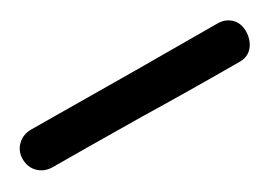

<svg xmlns="http://www.w3.org/2000/svg" viewBox="-24 -106 615 438"><g transform="rotate(-30 283.5 113.0)"><path d="M-10 110Q-10 89 4.5 75Q19 61 41 61Q341 64 529 64Q550 64 563.5 77Q577 90 577 111Q577 134 564.5 149.5Q552 165 531 165Q406 165 274 162Q106 160 41 160Q19 160 4.5 146Q-10 132 -10 110Z"/></g></svg>

Font: Mali SemiBold
Style: Regular
Weight: 600
Designer: Kitiyaporn Chalermlarp | Katatrad Aksorn Co.,Ltd.
Foundry: Cadson Demak Co.,Ltd.
Version: Version 1.000; ttfautohint (v1.6)